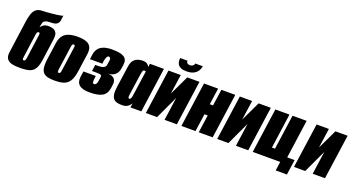

<svg xmlns="http://www.w3.org/2000/svg" viewBox="-47 -1277 3693 1995"><g transform="rotate(20 1800.0 -280.0)"><path d="M150 7Q106 7 70 -1Q34 -9 14.5 -34.5Q-5 -60 2 -111L50 -458Q57 -509 69 -548Q81 -587 106.5 -608.5Q132 -630 179 -630Q195 -630 221.5 -632Q248 -634 278 -637Q308 -640 335.5 -643.5Q363 -647 380 -651Q397 -655 398 -658Q396 -644 394 -629.5Q392 -615 390 -601Q387 -579 369.5 -563.5Q352 -548 310 -546H300Q259 -546 240.5 -537Q222 -528 217 -513Q212 -498 209 -480L206 -460Q217 -474 235.5 -488.5Q254 -503 291 -503Q316 -503 340.5 -495.5Q365 -488 379 -464.5Q393 -441 386 -391L353 -154Q345 -97 329 -64.5Q313 -32 288 -17Q263 -2 229 2.5Q195 7 150 7ZM169 -80Q175 -80 179 -82.5Q183 -85 186 -92Q189 -99 191 -110L228 -378Q230 -390 229 -396.5Q228 -403 225 -405.5Q222 -408 216 -408Q212 -408 208.5 -406.5Q205 -405 202.5 -401.5Q200 -398 198 -392.5Q196 -387 194 -378L157 -110Q155 -99 156 -92Q157 -85 160.5 -82.5Q164 -80 169 -80Z M543 8Q503 8 472 2Q441 -4 421 -21.5Q401 -39 394 -74.5Q387 -110 395 -170L422 -363Q430 -417 454.5 -447.5Q479 -478 519.5 -490.5Q560 -503 615 -503Q657 -503 688 -496Q719 -489 739 -473Q759 -457 766.5 -430Q774 -403 768 -363L741 -171Q730 -91 703.5 -53Q677 -15 636.5 -3.5Q596 8 543 8ZM556 -82Q561 -82 565 -84.5Q569 -87 572.5 -94Q576 -101 577 -112L615 -383Q617 -395 615.5 -401.5Q614 -408 610.5 -410.5Q607 -413 602 -413Q597 -413 593 -410.5Q589 -408 586 -401.5Q583 -395 581 -383L543 -112Q542 -101 543 -94Q544 -87 547.5 -84.5Q551 -82 556 -82Z M923 -1Q844 -1 809.5 -31.5Q775 -62 783 -122L792 -184H929L926 -163Q921 -129 924 -113.5Q927 -98 941 -98Q952 -98 961.5 -110Q971 -122 973 -141L980 -190Q983 -210 968.5 -214.5Q954 -219 922 -219H874L884 -290H917Q933 -290 947.5 -292Q962 -294 969 -297Q981 -302 990 -310.5Q999 -319 1001 -338L1008 -386Q1010 -399 1004.5 -409.5Q999 -420 988 -420Q974 -420 965.5 -401.5Q957 -383 952 -353L949 -327H812L819 -381Q828 -442 871.5 -471.5Q915 -501 994 -501Q1091 -501 1129 -475.5Q1167 -450 1159 -393L1152 -345Q1146 -304 1118 -278Q1090 -252 1037 -250Q1084 -250 1108 -227Q1132 -204 1126 -160L1121 -122Q1111 -54 1064.5 -27.5Q1018 -1 923 -1Z M1289 8Q1262 8 1238 3.5Q1214 -1 1197 -16.5Q1180 -32 1173.5 -64.5Q1167 -97 1175 -153L1209 -391Q1216 -440 1238 -463Q1260 -486 1286 -493Q1312 -500 1330 -500Q1370 -500 1386 -486Q1402 -472 1409 -459L1414 -495H1569L1499 0H1378L1386 -47Q1378 -35 1366.5 -22.5Q1355 -10 1336.5 -1Q1318 8 1289 8ZM1337 -81Q1343 -81 1347 -84.5Q1351 -88 1353.5 -94.5Q1356 -101 1358 -108.5Q1360 -116 1361 -123.5Q1362 -131 1363 -138L1401 -405Q1399 -406 1397 -407Q1395 -408 1392 -408.5Q1389 -409 1385 -409Q1377 -409 1372.5 -405Q1368 -401 1365.5 -390.5Q1363 -380 1359 -359L1325 -123Q1324 -112 1323.5 -104Q1323 -96 1324 -91Q1325 -86 1328 -83.5Q1331 -81 1337 -81Z M1549 0 1619 -495H1755L1724 -278L1827 -495H1962L1892 0H1756L1792 -255Q1762 -191 1732.5 -127.5Q1703 -64 1673 0ZM1796 -551Q1756 -551 1733 -562Q1710 -573 1700 -590Q1690 -607 1688.5 -625.5Q1687 -644 1689 -659H1771Q1768 -641 1780 -632Q1792 -623 1808 -623Q1825 -623 1838.5 -631.5Q1852 -640 1856 -659H1939Q1935 -629 1918.5 -604.5Q1902 -580 1872 -565.5Q1842 -551 1796 -551Z M1942 0 2012 -495H2168L2142 -313H2178L2204 -495H2358L2288 0H2134L2162 -196H2126L2098 0Z M2338 0 2408 -495H2544L2513 -278L2616 -495H2751L2681 0H2545L2581 -255Q2551 -191 2521.5 -127.5Q2492 -64 2462 0Z M3021 99 3035 0H2731L2801 -495H2957L2903 -111H2937L2991 -495H3147L3087 -69H3169L3145 99Z M3187 0 3257 -495H3393L3362 -278L3465 -495H3600L3530 0H3394L3430 -255Q3400 -191 3370.5 -127.5Q3341 -64 3311 0Z"/></g></svg>

Font: Alumni Sans Black
Style: Italic
Weight: 900
Italic angle: -8°
Version: Version 1.016